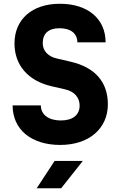

<svg xmlns="http://www.w3.org/2000/svg" viewBox="-20 -760 640 1020"><path d="M300 10C453 10 553 -77 553 -206C553 -324 485 -402 356 -432L283 -449C233 -460 207 -492 207 -531C207 -583 239 -610 296 -610C357 -610 391 -581 391 -535H541C541 -660 447 -740 298 -740C150 -740 57 -657 57 -529C57 -414 129 -331 253 -302L327 -285C375 -274 403 -242 403 -199C403 -149 366 -120 303 -120C238 -120 197 -151 197 -200H47C47 -72 146 10 300 10ZM305 240 420 95H270L175 240Z"/></svg>

Font: Tekne LDO ExtraBold
Style: Regular
Weight: 800
Monospace: yes
Designer: Alessio Laiso, Mario Rullo, Paolo Rosset
Foundry: Alessio Laiso
Version: Version 1.000;hotconv 1.0.109;makeotfexe 2.5.65596